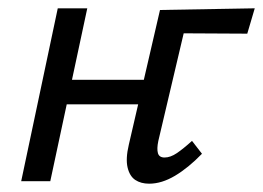

<svg xmlns="http://www.w3.org/2000/svg" viewBox="-20 -436 633 462"><path d="M339 6Q319 6 305.5 -3Q292 -12 287 -33Q282 -54 290 -88L365 -412L435 -411L361 -97Q357 -78 360 -67.5Q363 -57 376 -57Q390 -57 405.5 -67.5Q421 -78 442 -97L466 -66Q433 -32 401 -13Q369 6 339 6ZM31 0 119 -416H190L101 0ZM102 -185 115 -244H365L352 -185ZM391 -356 365 -412 593 -416 575 -355Z"/></svg>

Font: Ysabeau Infant Medium
Style: Italic
Weight: 500
Italic angle: -12°
Designer: Christian Thalmann (Catharsis Fonts)
Version: Version 2.001;gftools[0.9.30]; featfreeze: ss01,ss02,lnum